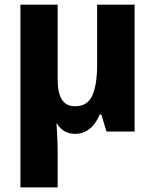

<svg xmlns="http://www.w3.org/2000/svg" viewBox="-20 -566 664 826"><path d="M397.9 -545.9V-289.1C397.9 -231 391.1 -186.5 377.4 -155.8C363.8 -124.5 338.9 -108.9 303.2 -108.9C250 -108.9 228 -148.4 228 -227.1V-545.9H67.9V240.2H228V84C228 65.9 227.5 44.4 226.1 19.5C224.6 -5.4 223.6 -23.4 223.1 -34.2H225.1C242.2 -6.3 266.6 9.8 303.2 9.8C349.6 9.8 386.2 -18.6 409.2 -73.2H416L438 0H559.1V-545.9Z"/></svg>

Font: Avrile Sans
Style: Bold
Weight: 700
Designer: Monotype Design Team, Google (font), Stefan Peev (BGR Cyrillic), Cristiano Sobral (main changes)
Foundry: The Avrile Sans Project Authors
Version: Version 3.110